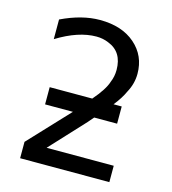

<svg xmlns="http://www.w3.org/2000/svg" viewBox="-107 -798 791 885"><g transform="rotate(15 289.0 -355.5)"><path d="M78.1 -664.1Q175.8 -710.9 261.7 -710.9Q367.2 -710.9 429.7 -656.2Q492.2 -601.6 492.2 -515.6Q492.2 -468.8 468.8 -425.8Q453.1 -390.6 421.9 -351.6H460.9V-269.5H351.6L328.1 -242.2L175.8 -78.1H496.1V0H70.3V-78.1L250 -269.5H117.2V-351.6H320.3Q371.1 -410.2 382.8 -449.2Q394.5 -476.6 394.5 -507.8Q394.5 -593.8 324.2 -621.1Q296.9 -632.8 265.6 -632.8Q179.7 -632.8 78.1 -570.3Z"/></g></svg>

Font: 和音 by 宁静之雨，公众号njzyshare
Style: Regular
Weight: 400
Designer: Steve Matteson
Foundry: Ascender Corporation
Version: Version 6.00;June 8, 2018;FontCreator 11.0.0.2388 32-bit